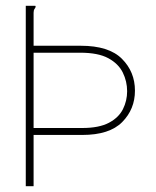

<svg xmlns="http://www.w3.org/2000/svg" viewBox="-20 -643 540 663"><path d="M69 0V-623H102Q103 -622 103 -620Q103 -617 99.5 -612.5Q96 -608 96 -599V-485H259Q356 -485 401 -440Q446 -395 446 -330Q446 -266 402 -221.5Q358 -177 264 -177H96V0ZM96 -201H264Q322 -201 356 -219Q390 -237 404.5 -266Q419 -295 419 -328Q419 -362 404 -392.5Q389 -423 354 -442Q319 -461 257 -461H96Z"/></svg>

Font: Inconsolata ExtraLight
Style: Regular
Weight: 200
Monospace: yes
Designer: Raph Levien, Cyreal, Brenton Simpson
Foundry: Raph Levien, Cyreal, Google
Version: Version 3.001; ttfautohint (v1.8.2.53-6de2)